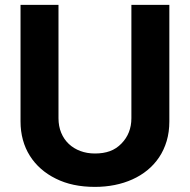

<svg xmlns="http://www.w3.org/2000/svg" viewBox="-20 -747 769 778"><path d="M63.2 -255V-727.3H217V-268.1Q217 -235.4 228 -209Q239 -182.5 258.7 -163.9Q278.4 -145.2 305.6 -135.1Q332.7 -125 364.7 -125Q399.1 -125 425.4 -134.6Q451.7 -144.2 472.3 -165.5Q512.4 -206.7 512.4 -268.1V-727.3H666.2V-255Q666.2 -212 655.4 -175.6Q644.5 -139.2 624.8 -109.7Q605.1 -80.3 577.6 -57.7Q550.1 -35.2 516.5 -20.1Q483 -5 444.4 2.7Q405.9 10.3 364.7 10.3Q272.7 10.3 206.3 -23.1Q172.2 -39.8 145.8 -63.2Q119.3 -86.6 100.9 -115.9Q82.4 -145.2 72.8 -180.2Q63.2 -215.2 63.2 -255Z"/></svg>

Font: Inter P
Style: Bold
Weight: 700
Designer: Rasmus Andersson
Foundry: rsms
Version: Version 3.018;git-588b23468